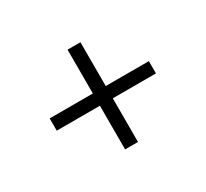

<svg xmlns="http://www.w3.org/2000/svg" viewBox="-91 -563 710 662"><g transform="rotate(-30 263.5 -232.5)"><path d="M289.1 -256.8H460.9V-208H289.1V-34.2H237.8V-208H65.9V-256.8H237.8V-431.2H289.1Z"/></g></svg>

Font: Linux Biolinum Capitals O
Style: Small Caps
Weight: 400
Designer: Philipp H. Poll
Foundry: Philipp H. Poll
Version: Version 1.0.4